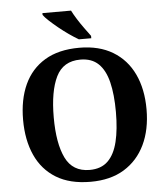

<svg xmlns="http://www.w3.org/2000/svg" viewBox="-61 -985 909 1049"><g transform="rotate(-5 393.5 -460.5)"><path d="M394 10Q280 10 205 -36Q130 -82 92.5 -165Q55 -248 55 -359Q55 -470 92.5 -552Q130 -634 205.5 -679.5Q281 -725 395 -725Q503 -725 578.5 -679.5Q654 -634 693 -551.5Q732 -469 732 -358Q732 -247 692.5 -164.5Q653 -82 578 -36Q503 10 394 10ZM394 -55Q457 -55 494 -91Q531 -127 547.5 -195Q564 -263 564 -358Q564 -454 547.5 -521.5Q531 -589 494 -624.5Q457 -660 395 -660Q301 -660 262 -580.5Q223 -501 223 -358Q223 -215 262 -135Q301 -55 394 -55ZM397 -771Q373 -785 345 -804.5Q317 -824 290 -846Q263 -868 241.5 -888Q220 -908 211 -921V-931H368Q379 -909 396 -882Q413 -855 432 -829Q451 -803 465 -784V-771Z"/></g></svg>

Font: Noto Serif Kannada
Style: Bold
Weight: 700
Version: Version 2.003